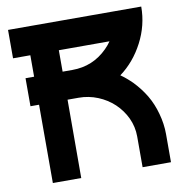

<svg xmlns="http://www.w3.org/2000/svg" viewBox="-75 -716 731 784"><g transform="rotate(-10 290.5 -323.5)"><path d="M559.1 -202.6Q571.3 -159.2 571.3 -116.7V0H453.6V-127.4Q453.6 -168 436.5 -204.6Q419.9 -239.7 391.1 -267.1Q362.3 -293.9 325.2 -309.1Q287.1 -324.7 245.6 -324.7H199.7L199.2 0H81.5V-324.7H45.9V-440.9H81.5V-529.8H9.8V-647.5L562 -647Q562 -569.3 525.4 -499.3Q488.8 -429.2 429.2 -385.3Q452.6 -369.1 476.6 -345.2Q505.9 -314.9 526.9 -279.8Q547.9 -244.1 559.1 -202.6ZM199.7 -440.9H240.2Q325.7 -440.9 385.7 -501Q399.9 -515.1 409.7 -529.8H199.7Z"/></g></svg>

Font: Sangha Kali
Style: Regular
Weight: 400
Designer: Seslavinskaya Anna
Foundry: Popkern
Version: Version 2.000;PS 002.000;hotconv 1.0.88;makeotf.lib2.5.64775